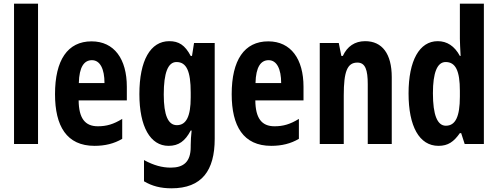

<svg xmlns="http://www.w3.org/2000/svg" viewBox="-20 -780 2697 1040"><path d="M186 0V-760H56V0Z M476 -556C346 -556 278 -454 278 -270C278 -97 341 10 492 10C549 10 598 -2 642 -28V-136C595 -107 557 -96 510 -96C440 -96 407 -140 406 -236H667V-310C667 -460 599 -556 476 -556ZM478 -454C522 -454 546 -407 546 -330H407C409 -418 436 -454 478 -454Z M897 -557C795 -557 735 -453 735 -270C735 -94 794 10 893 10C948 10 983 -16 1013 -73H1018C1015 -48 1013 -15 1013 7V16C1013 98 973 128 905 128C859 128 813 116 760 87V202C804 228 850 240 909 240C1073 240 1143 144 1143 -28V-547H1031L1020 -477H1013C982 -536 948 -557 897 -557ZM936 -444C990 -444 1013 -395 1013 -279V-252C1013 -150 989 -102 938 -102C891 -102 867 -155 867 -268C867 -386 890 -444 936 -444Z M1433 -556C1303 -556 1235 -454 1235 -270C1235 -97 1298 10 1449 10C1506 10 1555 -2 1599 -28V-136C1552 -107 1514 -96 1467 -96C1397 -96 1364 -140 1363 -236H1624V-310C1624 -460 1556 -556 1433 -556ZM1435 -454C1479 -454 1503 -407 1503 -330H1364C1366 -418 1393 -454 1435 -454Z M1958 -557C1902 -557 1861 -529 1837 -477H1829L1815 -547H1712V0H1842V-263C1842 -393 1861 -441 1916 -441C1959 -441 1972 -401 1972 -324V0H2102V-362C2102 -489 2050 -557 1958 -557Z M2355 10C2407 10 2438 -12 2471 -59H2478L2497 0H2601V-760H2471V-570C2471 -549 2473 -519 2475 -477H2471C2442 -531 2401 -557 2351 -557C2252 -557 2193 -452 2193 -274C2193 -96 2251 10 2355 10ZM2395 -99C2349 -99 2325 -157 2325 -275C2325 -386 2348 -444 2394 -444C2448 -444 2471 -396 2471 -288V-257C2471 -148 2447 -99 2395 -99Z"/></svg>

Font: Noto Sans Georgian ExtraCondensed Bold
Style: Regular
Weight: 700
Width: 2
Designer: Monotype Design Team, Akaki Razmadze
Foundry: Google LLC
Version: Version 2.005